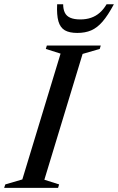

<svg xmlns="http://www.w3.org/2000/svg" viewBox="-48 -904 568 924"><path d="M243.5 -646 172.5 -668.5 177.5 -685H437L432 -668.5L349.5 -644.5L165.5 -39L236.5 -16.5L231.5 0H-28L-22.5 -16.5L59.5 -40.5ZM338.5 -810.5Q367 -810.5 390.2 -818.5Q413.5 -826.5 432 -842.8Q450.5 -859 465 -883.5H500Q471.5 -830 445.5 -800Q419.5 -770 390.8 -757.8Q362 -745.5 324 -745.5Q286 -745.5 264 -758.2Q242 -771 233.2 -801.2Q224.5 -831.5 227 -883.5H256Q256 -859.5 264 -843Q272 -826.5 290.5 -818.5Q309 -810.5 338.5 -810.5Z"/></svg>

Font: Newsreader 36pt Medium
Style: Italic
Weight: 500
Italic angle: -17°
Designer: Hugues Gentile
Foundry: Production Type
Version: Version 1.003